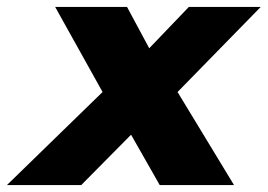

<svg xmlns="http://www.w3.org/2000/svg" viewBox="-20 -533 771 553"><path d="M654 0 491.4 -268 730.9 -513H523.9L409.8 -394L345.9 -513H138.9L275.4 -268L0 0H214L357.5 -145L440 0Z"/></svg>

Font: Hussar
Style: BdOblTwo
Weight: 700
Foundry: Cannot Into Space Fonts
Version: Version 2.00